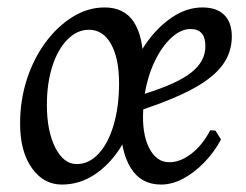

<svg xmlns="http://www.w3.org/2000/svg" viewBox="-20 -484 662 516"><path d="M146 12Q97 12 65.5 -32.5Q34 -77 34 -152Q34 -214 52 -270Q70 -326 102 -369.5Q134 -413 175 -438.5Q216 -464 261 -464Q314 -464 339.5 -425Q365 -386 365 -315Q365 -249 348.5 -190Q332 -131 302.5 -85.5Q273 -40 233 -14Q193 12 146 12ZM186 -43Q219 -43 245 -71Q271 -99 285.5 -148.5Q300 -198 300 -260Q300 -327 278.5 -365.5Q257 -404 219 -404Q187 -404 161 -377.5Q135 -351 120.5 -305.5Q106 -260 106 -202Q106 -132 128.5 -87.5Q151 -43 186 -43ZM413 12Q359 12 331.5 -32.5Q304 -77 304 -153Q304 -211 322.5 -266.5Q341 -322 372 -366.5Q403 -411 442.5 -437.5Q482 -464 524 -464Q562 -464 582.5 -444Q603 -424 603 -386Q603 -344 579 -310.5Q555 -277 503 -248Q451 -219 365 -190Q361 -126 380.5 -87Q400 -48 435 -48Q465 -48 495 -71.5Q525 -95 545 -134L559 -133L574 -109Q555 -74 528 -46.5Q501 -19 471.5 -3.5Q442 12 413 12ZM369 -232Q456 -259 494 -289Q532 -319 532 -360Q532 -406 492 -406Q466 -406 440.5 -382.5Q415 -359 396 -319.5Q377 -280 369 -232Z"/></svg>

Font: Alegreya
Style: Italic
Weight: 400
Italic angle: -7°
Designer: Juan Pablo del Peral
Foundry: Huerta Tipografica
Version: Version 2.009